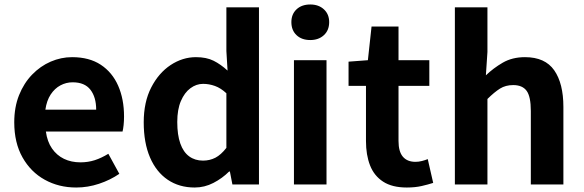

<svg xmlns="http://www.w3.org/2000/svg" viewBox="-20 -831 2630 865"><path d="M323.4 13.8Q244.9 13.8 181.7 -21.2Q118.5 -56.1 81.4 -121.9Q44.2 -187.7 44.2 -279.9Q44.2 -348.1 65.8 -402.2Q87.4 -456.3 124.6 -494.8Q161.8 -533.2 208.5 -553.4Q255.3 -573.5 304.7 -573.5Q382.1 -573.5 434 -539.3Q485.9 -505.1 512.4 -444.7Q538.8 -384.4 538.8 -306.4Q538.8 -285.9 536.9 -267.6Q534.9 -249.4 532.1 -238.4H186.7Q192.9 -192.8 214.2 -162.1Q235.4 -131.4 268.1 -115.5Q300.8 -99.6 342.6 -99.6Q376.6 -99.6 407 -109.4Q437.3 -119.3 468.1 -138.2L517.6 -47.9Q476.7 -19.8 426 -3Q375.4 13.8 323.4 13.8ZM184.4 -336.9H413.3Q413.3 -393.2 387.4 -426.7Q361.6 -460.2 307.1 -460.2Q278 -460.2 252.2 -446.4Q226.4 -432.6 208.4 -405.4Q190.4 -378.2 184.4 -336.9Z M857.2 13.8Q787.3 13.8 735.6 -21.2Q683.9 -56.2 655.7 -122Q627.5 -187.8 627.5 -279.9Q627.5 -371.2 661.2 -436.8Q694.9 -502.4 748.7 -538Q802.6 -573.5 862.7 -573.5Q910 -573.5 942.3 -557.3Q974.6 -541.1 1005.2 -513L999.9 -601.1V-797.9H1146.7V0H1027L1015.7 -58.3H1012.2Q981.5 -27.6 941.4 -6.9Q901.3 13.8 857.2 13.8ZM894.5 -107.4Q924.9 -107.4 950.3 -120.4Q975.6 -133.5 999.9 -164.8V-410.8Q974.8 -434.2 948.4 -443.7Q922 -453.2 895.1 -453.2Q864.2 -453.2 837.7 -433.4Q811.1 -413.7 794.9 -375.7Q778.6 -337.8 778.6 -281.5Q778.6 -223.5 792.3 -184.6Q806 -145.7 832.2 -126.6Q858.4 -107.4 894.5 -107.4Z M1304.3 0V-559.8H1451V0ZM1377.9 -650.6Q1339.2 -650.6 1316 -672.6Q1292.7 -694.5 1292.7 -731.4Q1292.7 -767.1 1316 -789Q1339.2 -810.8 1377.9 -810.8Q1415.5 -810.8 1439.2 -789Q1463 -767.1 1463 -731.4Q1463 -694.5 1439.2 -672.6Q1415.5 -650.6 1377.9 -650.6Z M1812.9 13.8Q1746.7 13.8 1706.1 -12.6Q1665.4 -39 1647.1 -86Q1628.8 -133 1628.8 -195.4V-444.1H1550.3V-553.2L1637.4 -559.8L1653.9 -711.4H1775.4V-559.8H1914.2V-444.1H1775.4V-195.8Q1775.4 -148 1795.1 -124.9Q1814.8 -101.9 1851.8 -101.9Q1866 -101.9 1881.1 -105.7Q1896.2 -109.6 1907.1 -114.2L1931.6 -7Q1909.3 0.2 1879.8 7Q1850.3 13.8 1812.9 13.8Z M2029.3 0V-797.9H2176V-596.7L2169 -491.7Q2202.4 -523.8 2245.1 -548.7Q2287.9 -573.5 2345.2 -573.5Q2435.6 -573.5 2476.9 -514.3Q2518.2 -455 2518.2 -349.1V0H2371.5V-330.9Q2371.5 -396 2352.5 -421.9Q2333.5 -447.7 2292.1 -447.7Q2257.9 -447.7 2232.6 -431.9Q2207.3 -416 2176 -385.1V0Z"/></svg>

Font: Noto Sans KR Thin
Style: Regular
Weight: 100
Designer: Ryoko NISHIZUKA 西塚涼子 (kana, bopomofo & ideographs); Paul D. Hunt (Latin, Greek & Cyrillic); Sandoll Communications 산돌커뮤니
Foundry: Adobe
Version: Version 2.004-H2;hotconv 1.0.118;makeotfexe 2.5.65603